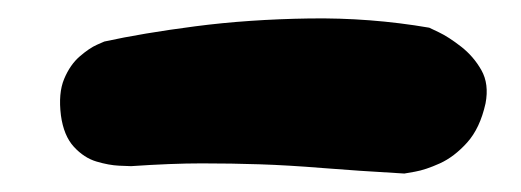

<svg xmlns="http://www.w3.org/2000/svg" viewBox="-20 -176 564 208"><path d="M122 4Q120 4 109 3.5Q98 3 84.5 -1Q71 -5 60 -17Q49 -29 46 -51Q43 -75 49.5 -90.5Q56 -106 66.5 -115Q77 -124 85 -127.5Q93 -131 93 -131Q134 -140 191.5 -147.5Q249 -155 315 -156Q381 -157 445 -146Q445 -146 455.5 -141Q466 -136 479.5 -125.5Q493 -115 501.5 -100Q510 -85 506 -64Q500 -37 486 -21.5Q472 -6 456.5 1Q441 8 429.5 10Q418 12 418 12Q366 9 329 6Q292 3 261.5 2Q231 1 198.5 1Q166 1 122 4Z"/></svg>

Font: Sour Gummy Black
Style: Italic
Weight: 900
Italic angle: -11.3°
Designer: Stefie Justprince
Foundry: Eifetstype
Version: Version 1.000